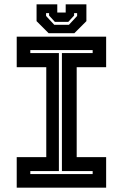

<svg xmlns="http://www.w3.org/2000/svg" viewBox="-20 -870 570 890"><path d="M57.5 0V-141.5H194.5V-558.5H57.5V-700H472V-558.5H335.5V-141.5H472V0ZM120.5 -63H409.5V-77H267V-624H409.5V-638H120.5V-624H253V-77H120.5ZM205.5 -716 149.5 -772V-850H245.5V-812H284.5V-850H380.5V-772L324.5 -716ZM231.5 -755H299.5L337.5 -796V-809H323.5V-798L296.5 -768.5H234.5L207.5 -798V-809H193.5V-796Z"/></svg>

Font: Tourney
Style: Bold
Weight: 700
Designer: Tyler Finck
Foundry: Etcetera Type Co
Version: Version 1.015